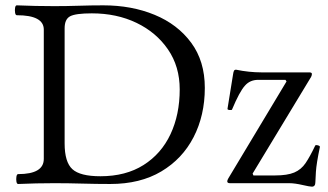

<svg xmlns="http://www.w3.org/2000/svg" viewBox="-20 -686 1229 719"><path d="M48 3Q43 3 41.5 -6Q40 -15 41.5 -24.5Q43 -34 48 -34Q144 -34 144 -91V-575Q144 -629 43 -629Q38 -629 36.5 -638.5Q35 -648 36.5 -657Q38 -666 43 -666Q114 -663 183 -663Q229 -663 275 -664.5Q321 -666 367 -666Q473 -666 559 -630.5Q645 -595 696 -526Q747 -457 747 -357Q747 -254 705 -172.5Q663 -91 584 -44Q505 3 393 3Q340 3 287.5 1.5Q235 0 183 0Q116 0 48 3ZM356 -26Q451 -26 517.5 -68Q584 -110 618.5 -183.5Q653 -257 653 -351Q653 -437 609 -501Q565 -565 491 -600.5Q417 -636 324 -636Q263 -636 242.5 -625Q222 -614 222 -580V-149Q222 -79 251 -52.5Q280 -26 356 -26ZM1148 13Q1140 13 1114 7Q1084 0 1063 0H841Q831 0 831 -7Q831 -11 835 -18L1053 -381L1049 -387H947Q916 -387 897 -365Q877 -343 849 -276Q848 -273 839.5 -274Q831 -275 832 -279L853 -409Q854 -416 856 -420.5Q858 -425 864 -425Q888 -420 912 -417.5Q936 -415 958 -415H1138Q1148 -415 1148 -409Q1148 -404 1145 -398L926 -36L929 -29H1010Q1056 -29 1082 -40Q1108 -51 1124.5 -75.5Q1141 -100 1160 -140Q1161 -144 1169.5 -142Q1178 -140 1178 -136Q1165 -74 1163 -42.5Q1161 -11 1161 -4Q1161 13 1148 13Z"/></svg>

Font: Junicode SmExp
Style: Regular
Weight: 400
Width: 6
Designer: Peter S. Baker
Version: Version 2.205; ttfautohint (v1.8.4)